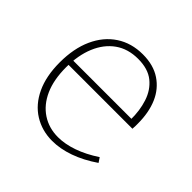

<svg xmlns="http://www.w3.org/2000/svg" viewBox="-138 -673 822 822"><g transform="rotate(45 273.0 -261.5)"><path d="M276 7Q214 7 165 -23.5Q116 -54 88.5 -112.5Q61 -171 61 -254Q61 -338 89 -400Q117 -462 168.5 -496Q220 -530 289 -530Q353 -530 396.5 -501Q440 -472 461.5 -422Q483 -372 483 -305Q483 -299 483 -292Q483 -285 482 -273H81V-300H458L449 -294Q450 -350 434.5 -397.5Q419 -445 383.5 -473.5Q348 -502 288 -502Q227 -502 184 -471.5Q141 -441 118 -386Q95 -331 95 -258Q95 -183 118.5 -130.5Q142 -78 184.5 -50Q227 -22 282 -22Q324 -22 371.5 -38.5Q419 -55 469 -88L483 -67Q429 -30 376.5 -11.5Q324 7 276 7Z"/></g></svg>

Font: Bitter Thin ExtraLight
Style: Regular
Weight: 250
Version: Version 2.002